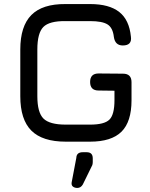

<svg xmlns="http://www.w3.org/2000/svg" viewBox="-20 -698 738 946"><path d="M304 0Q189 0 134.5 -54.5Q80 -109 80 -224V-454Q80 -569 134.5 -624Q189 -679 303 -678H424Q518 -678 567.5 -639Q617 -600 625 -517Q631 -474 585 -474Q547 -474 541 -516Q536 -561 510 -577.5Q484 -594 424 -594H303Q223 -595 193.5 -565Q164 -535 164 -454V-224Q164 -144 194 -114Q224 -84 304 -84H424Q494 -84 519 -108.5Q544 -133 544 -204V-251L466 -252Q424 -252 424 -294Q424 -336 466 -336L586 -335Q628 -335 628 -293V-204Q628 -98 578.5 -49Q529 0 424 0ZM361 228Q348 228 339.5 221.5Q331 215 333 201L356 80Q357 52 388 52H407Q437 52 437 82V101Q437 107 435 115L388 211Q378 228 361 228Z"/></svg>

Font: Jura
Style: Bold
Weight: 700
Designer: Daniel Johnson, Alexei Vanyashin
Foundry: Daniel Johnson
Version: Version 5.103